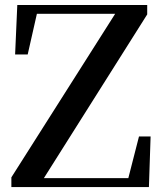

<svg xmlns="http://www.w3.org/2000/svg" viewBox="-20 -755 657 775"><path d="M25.9 0V-39.1L444.8 -699.2H128.9L91.8 -535.2H41L49.8 -734.9H574.2V-696.8L157.2 -36.1H498L541 -204.1H587.9L581.1 0Z"/></svg>

Font: Source Han Serif TW SemiBold
Style: Regular
Weight: 600
Designer: Ryoko NISHIZUKA Ë•øÂ°öÊ∂ºÂ≠ê (kana & ideographs); Frank Grie√ühammer (Latin, Greek & Cyrillic); Wenlong ZHANG Âº†ÊñáÈæô 
Foundry: Adobe
Version: Version 2.003;hotconv 1.1.1;makeotfexe 2.6.0